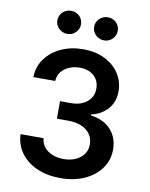

<svg xmlns="http://www.w3.org/2000/svg" viewBox="-101 -1014 854 1096"><g transform="rotate(10 326.0 -465.5)"><path d="M325.6 9.9Q248.9 9.9 189.5 -16.3Q130 -42.6 95.5 -89.5Q61.1 -136.4 58.9 -197.8H192.5Q194.2 -168.3 212 -146.5Q229.8 -124.6 259.2 -112.6Q288.7 -100.5 325.3 -100.5Q364.3 -100.5 394.5 -114.2Q424.7 -127.8 441.8 -152.3Q458.8 -176.8 458.5 -208.8Q458.8 -241.8 441.4 -267Q424 -292.3 391.2 -306.5Q358.3 -320.7 312.1 -320.7H247.9V-422.2H312.1Q350.1 -422.2 378.7 -435.4Q407.3 -448.5 423.7 -472.5Q440 -496.4 439.6 -528.1Q440 -558.9 426 -581.9Q411.9 -604.8 386.5 -617.5Q361.2 -630.3 327.1 -630.3Q293.7 -630.3 265.3 -618.3Q236.9 -606.2 219.5 -584Q202.1 -561.8 201 -531.2H74.2Q75.6 -592.3 109.6 -638.7Q143.5 -685 200.3 -711.1Q257.1 -737.2 327.8 -737.2Q400.6 -737.2 454.4 -710Q508.2 -682.9 537.6 -637.1Q567.1 -591.3 567.1 -535.9Q567.5 -474.4 531.1 -432.9Q494.7 -391.3 435.7 -378.6V-372.9Q512.4 -362.2 553.4 -316.2Q594.5 -270.2 594.1 -202.1Q594.1 -141 559.5 -92.9Q524.9 -44.7 464.3 -17.4Q403.8 9.9 325.6 9.9ZM221.6 -807.5Q193.5 -807.5 173.1 -827.4Q152.7 -847.3 152.7 -874.3Q152.7 -902.7 173.1 -922.1Q193.5 -941.4 221.6 -941.4Q250.4 -941.4 270.1 -922.1Q289.8 -902.7 289.8 -874.3Q289.8 -847.3 270.1 -827.4Q250.4 -807.5 221.6 -807.5ZM434.7 -807.5Q406.6 -807.5 386.2 -827.4Q365.8 -847.3 365.8 -874.3Q365.8 -902.7 386.2 -922.1Q406.6 -941.4 434.7 -941.4Q463.4 -941.4 483.1 -922.1Q502.8 -902.7 502.8 -874.3Q502.8 -847.3 483.1 -827.4Q463.4 -807.5 434.7 -807.5Z"/></g></svg>

Font: InterMG SemiBold
Style: Regular
Weight: 600
Designer: Rasmus Andersson
Foundry: rsms
Version: Version 3.019;December 26, 2023;FontCreator 15.0.0.2955 64-b